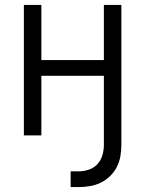

<svg xmlns="http://www.w3.org/2000/svg" viewBox="-20 -550 590 780"><path d="M267 210V146H300Q321 146 341.5 139Q362 132 376 116.5Q390 101 396 80.5Q402 60 402 39V-242H148V0H77V-530H148V-306H402V-530H473V39Q473 62 469 85Q465 108 454.5 128.5Q444 149 427 165.5Q410 182 389.5 192Q369 202 346 206Q323 210 300 210Z"/></svg>

Font: Lode
Style: Regular
Weight: 400
Monospace: yes
Designer: Belleve Invis
Foundry: Belleve Invis
Version: Version 29.2.0; ttfautohint (v1.8.3)